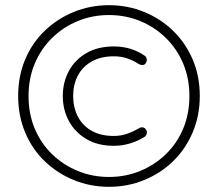

<svg xmlns="http://www.w3.org/2000/svg" viewBox="-20 -720 840 740"><path d="M400 0Q328 0 264.5 -26Q201 -52 152.5 -98.5Q104 -145 77 -209.5Q50 -274 50 -350Q50 -427 77 -491Q104 -555 152.5 -601.5Q201 -648 264.5 -674Q328 -700 400 -700Q472 -700 535.5 -674Q599 -648 647 -601.5Q695 -555 722.5 -491Q750 -427 750 -350Q750 -274 722.5 -209.5Q695 -145 647 -98.5Q599 -52 535.5 -26Q472 0 400 0ZM400 -38Q464 -38 520 -61Q576 -84 619 -125.5Q662 -167 686 -224Q710 -281 710 -350Q710 -418 686 -475Q662 -532 619 -574Q576 -616 520 -639Q464 -662 400 -662Q336 -662 280 -639Q224 -616 181 -574Q138 -532 114 -475Q90 -418 90 -350Q90 -281 114 -224Q138 -167 181 -125.5Q224 -84 280 -61Q336 -38 400 -38ZM419 -158Q357 -158 313 -184Q269 -210 245.5 -253.5Q222 -297 222 -350Q222 -403 245.5 -446.5Q269 -490 313 -515.5Q357 -541 419 -541Q486 -541 538 -505Q544 -501 545.5 -492.5Q547 -484 542 -477Q538 -470 530 -469.5Q522 -469 515 -473Q494 -487 470 -495Q446 -503 419 -503Q369 -503 333.5 -483Q298 -463 280 -428.5Q262 -394 262 -350Q262 -306 280 -271Q298 -236 333 -216Q368 -196 419 -196Q446 -196 470 -204.5Q494 -213 516 -226Q522 -230 530 -229Q538 -228 542 -221Q547 -216 546 -207.5Q545 -199 538 -193Q513 -177 482 -167.5Q451 -158 419 -158Z"/></svg>

Font: Quicksand Light Light
Style: Regular
Weight: 300
Version: Version 3.006